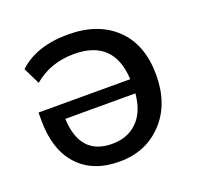

<svg xmlns="http://www.w3.org/2000/svg" viewBox="-103 -661 807 782"><g transform="rotate(-20 300.5 -269.5)"><path d="M289.1 9.8Q173.8 9.8 109.9 -60.1Q45.9 -129.9 45.9 -255.9V-291H443.4Q434.6 -465.8 262.7 -465.8Q160.2 -465.8 87.9 -404.3L52.7 -476.6Q129.9 -548.8 266.6 -548.8Q396.5 -548.8 472.7 -476.1Q548.8 -403.3 548.8 -271.5Q548.8 -144.5 476.1 -67.4Q403.3 9.8 289.1 9.8ZM139.6 -229.5Q146.5 -68.4 285.2 -68.4Q352.5 -68.4 394.5 -109.9Q436.5 -151.4 443.4 -229.5Z"/></g></svg>

Font: Min Sans Medium
Style: Regular
Weight: 500
Designer: Jinseong-Kim, NotoSansCJK, Nunito
Foundry: Jinseong-Kim
Version: Version 1.400;Glyphs 3.1.2 (3151)